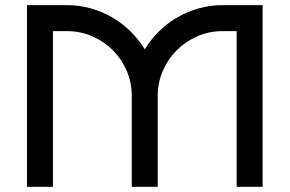

<svg xmlns="http://www.w3.org/2000/svg" viewBox="-20 -720 1116 740"><path d="M587.9 0H487.8V-350.1Q487.8 -401.9 468.3 -447.3Q448.7 -492.7 414.8 -526.6Q380.9 -560.5 335.2 -580.3Q289.6 -600.1 237.8 -600.1H184.1V0H84V-700.2H237.8Q285.6 -700.2 329.8 -687.7Q374 -675.3 412.6 -652.8Q451.2 -630.4 482.9 -599.1Q514.6 -567.9 538.1 -529.8Q561 -567.9 592.8 -599.1Q624.5 -630.4 663.1 -652.8Q701.7 -675.3 745.8 -687.7Q790 -700.2 837.9 -700.2H992.2V0H892.1V-600.1H837.9Q786.1 -600.1 740.7 -580.3Q695.3 -560.5 661.4 -526.6Q627.4 -492.7 607.7 -447.3Q587.9 -401.9 587.9 -350.1Z"/></svg>

Font: Bruno Ace
Style: Regular
Weight: 400
Designer: Astigmatic (AOETI)
Foundry: Astigmatic (AOETI)
Version: Version 1.000